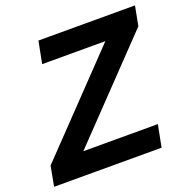

<svg xmlns="http://www.w3.org/2000/svg" viewBox="-146 -807 911 925"><g transform="rotate(-20 309.5 -344.0)"><path d="M528 0H-23L-4 -102L449 -575H125L147 -688H642L623 -588L168 -113H550Z"/></g></svg>

Font: Libra Sans Modern
Style: Bold Italic
Weight: 700
Italic angle: -12°
Foundry: Stefan Peev, Context Ltd
Version: Version 1.000